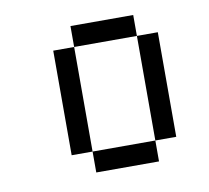

<svg xmlns="http://www.w3.org/2000/svg" viewBox="-57 -625 615 565"><g transform="rotate(-10 250.0 -343.0)"><path d="M187.5 -187.5H375V-125H187.5V-187.5H125V-500H187.5ZM375 -500H437.5V-187.5H375ZM187.5 -562.5H375V-500H187.5Z"/></g></svg>

Font: HE신이문
Style: regular
Weight: 500
Monospace: yes
Designer: Taeyun An (WindowsTiger)
Version: v1.1